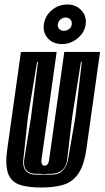

<svg xmlns="http://www.w3.org/2000/svg" viewBox="-20 -822 465 854"><path d="M165 12Q113 12 78 3Q43 -6 25.5 -31.5Q8 -57 8 -106Q8 -119 9.5 -133Q11 -147 13 -163L73 -591H232L165 -115Q164 -111 164 -104Q164 -97 167 -92Q170 -85 178 -85Q186 -85 191.5 -91.5Q197 -98 199 -115L266 -591H425L365 -164Q355 -90 330 -52Q305 -14 264.5 -1Q224 12 165 12ZM141 -45H168Q174 -45 177 -46Q179 -45 184 -45H208Q240 -45 258.5 -63Q277 -81 283 -114L315 -300L344 -547H340L301 -301L279 -114Q272 -51 208 -49H194Q190 -48 184 -48H168L156 -49H141Q87 -49 87 -98Q87 -102 87 -106Q87 -110 88 -114L118 -301L149 -547H145L104 -300L84 -114Q83 -110 83 -107Q83 -104 83 -101Q83 -45 141 -45ZM256 -626Q216 -626 193 -651.5Q170 -677 175 -713Q180 -751 210 -776.5Q240 -802 280 -802Q318 -802 342 -776Q366 -750 361 -713Q356 -677 325 -651.5Q294 -626 256 -626ZM264 -685Q277 -685 287.5 -693Q298 -701 299 -713Q301 -727 293 -735.5Q285 -744 272 -744Q259 -744 249 -735.5Q239 -727 237 -713Q236 -701 243.5 -693Q251 -685 264 -685Z"/></svg>

Font: Alumni Sans Inline One
Style: Italic
Weight: 400
Italic angle: -8°
Designer: Robert E. Leuschke
Foundry: Robert E. Leuschke
Version: Version 1.100; ttfautohint (v1.8.3)